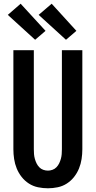

<svg xmlns="http://www.w3.org/2000/svg" viewBox="-20 -1005 515 1033"><path d="M238 8Q211 8 184.5 2.5Q158 -3 135.5 -17.5Q113 -32 96.5 -53Q80 -74 70 -98.5Q60 -123 56 -149.5Q52 -176 52 -202V-735H162V-202Q162 -189 163 -176Q164 -163 167.5 -150.5Q171 -138 176.5 -126.5Q182 -115 191 -105.5Q200 -96 212.5 -91.5Q225 -87 238 -87Q250 -87 262.5 -91.5Q275 -96 284 -105.5Q293 -115 298.5 -126.5Q304 -138 307.5 -150.5Q311 -163 312 -176Q313 -189 313 -202V-735H423V-202Q423 -176 419 -149.5Q415 -123 405 -98.5Q395 -74 378.5 -53Q362 -32 339.5 -17.5Q317 -3 290.5 2.5Q264 8 238 8ZM335 -791 188 -925 258 -985 391 -839ZM169 -791 22 -925 91 -985 225 -839Z"/></svg>

Font: Iosevka QP
Style: Bold
Weight: 700
Designer: Belleve Invis
Foundry: Belleve Invis
Version: Version 20.0.0; ttfautohint (v1.8.4)